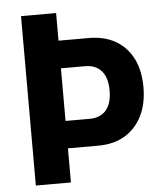

<svg xmlns="http://www.w3.org/2000/svg" viewBox="-51 -751 682 796"><g transform="rotate(-5 289.5 -352.5)"><path d="M66 0V-705H212V-590H338Q403 -590 449.5 -563Q496 -536 521 -486.5Q546 -437 546 -367Q546 -298 520.5 -247.5Q495 -197 449 -169.5Q403 -142 338 -142H212V0ZM212 -256H312Q357 -256 381 -284Q405 -312 405 -366Q405 -419 381 -447Q357 -475 312 -475H212Z"/></g></svg>

Font: Nunito Sans 10pt Condensed ExtraBold
Style: Regular
Weight: 800
Width: 3
Designer: Vernon Adams
Foundry: Vernon Adams
Version: Version 3.101;gftools[0.9.27]